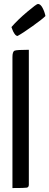

<svg xmlns="http://www.w3.org/2000/svg" viewBox="-20 -952 250 972"><path d="M69 -770Q61 -770 53.5 -781Q46 -792 42 -804L38 -815Q69 -851 117 -891.5Q165 -932 172 -932Q185 -932 195.5 -912Q206 -892 210 -871Q197 -857 146 -820.5Q95 -784 69 -770ZM43 -663Q43 -691 54 -695.5Q65 -700 126 -700V-17Q126 -4 115.5 -2Q105 0 43 0Z"/></svg>

Font: Yanone Kaffeesatz
Style: Regular
Weight: 400
Designer: Yanone (Cyrillic: Daniel Pouzeot)
Foundry: Yanone
Version: Version 1.003;PS 001.003;hotconv 1.0.88;makeotf.lib2.5.64775